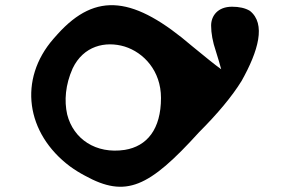

<svg xmlns="http://www.w3.org/2000/svg" viewBox="-20 -697 1115 743"><path d="M187 -547C50 -390 80 -181 251 -53C269 -40 288 -28 309 -17C467 70 556 29 750 -185C822 -257 878 -324 915 -384C980 -500 1010 -605 947 -655C929 -666 905 -671 878 -671C822 -671 797 -635 797 -598C797 -569 803 -535 815 -500C824 -471 831 -448 836 -429C812 -446 774 -477 724 -518C500 -710 353 -731 203 -565C198 -559 192 -553 187 -547ZM261 -432C303 -520 388 -539 462 -517C536 -494 603 -423 603 -318C603 -197 549 -131 463 -117C351 -100 264 -159 240 -254C228 -307 233 -369 261 -432Z"/></svg>

Font: Venom Sans
Style: Bd
Weight: 700
Version: Version 1.001